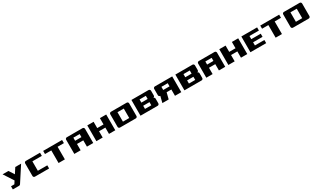

<svg xmlns="http://www.w3.org/2000/svg" viewBox="489 -2888 8598 5276"><g transform="rotate(-30 4788.0 -250.0)"><path d="M328 -23Q323 -15 311 -7.5Q299 0 289 0H87V-100H193L251 -190L50 -500H235L344 -332L453 -500H638Z M1238 -500V-400H938V-100H1238V0H788Q767 0 752.5 -14.5Q738 -29 738 -50V-450Q738 -470 752.5 -485Q767 -500 788 -500Z M1338 -500H1938V-400H1738V0H1538V-400H1338Z M2038 -450Q2038 -470 2052.5 -485Q2067 -500 2088 -500H2588Q2608 -500 2623 -485Q2638 -470 2638 -450V0H2438V-200H2238V0H2038ZM2438 -302V-400H2238V-302Z M2738 -500H2938V-300H3138V-500H3338V0H3138V-200H2938V0H2738Z M3988 -500Q4008 -500 4023 -485Q4038 -470 4038 -450V-50Q4038 -29 4023 -14.5Q4008 0 3988 0H3488Q3467 0 3452.5 -14.5Q3438 -29 3438 -50V-450Q3438 -470 3452.5 -485Q3467 -500 3488 -500ZM3638 -400V-100H3838V-400Z M4138 0V-500H4682Q4702 -500 4717 -485Q4732 -470 4732 -450V-300Q4732 -280 4719 -266Q4706 -252 4688 -250Q4706 -248 4719 -233Q4732 -218 4732 -200V-50Q4732 -29 4717 -14.5Q4702 0 4682 0ZM4538 -400H4338V-300H4538ZM4338 -100H4538V-200H4338Z M5032 -400V-300H5232V-400ZM5432 0H5232V-200H5082L5032 0H4832L4882 -200Q4862 -200 4847 -214.5Q4832 -229 4832 -250V-450Q4832 -470 4847 -485Q4862 -500 4882 -500H5432Z M5532 0V-500H6076Q6096 -500 6111 -485Q6126 -470 6126 -450V-300Q6126 -280 6113 -266Q6100 -252 6082 -250Q6100 -248 6113 -233Q6126 -218 6126 -200V-50Q6126 -29 6111 -14.5Q6096 0 6076 0ZM5932 -400H5732V-300H5932ZM5732 -100H5932V-200H5732Z M6226 -450Q6226 -470 6240.5 -485Q6255 -500 6276 -500H6776Q6796 -500 6811 -485Q6826 -470 6826 -450V0H6626V-200H6426V0H6226ZM6626 -302V-400H6426V-302Z M6926 -500H7126V-300H7326V-500H7526V0H7326V-200H7126V0H6926Z M7626 -500H8126V-400H7826V-300H8126V-200H7826V-100H8126V0H7626Z M8226 -500H8826V-400H8626V0H8426V-400H8226Z M9476 -500Q9496 -500 9511 -485Q9526 -470 9526 -450V-50Q9526 -29 9511 -14.5Q9496 0 9476 0H8976Q8955 0 8940.5 -14.5Q8926 -29 8926 -50V-450Q8926 -470 8940.5 -485Q8955 -500 8976 -500ZM9126 -400V-100H9326V-400Z"/></g></svg>

Font: Tokeely Brookings
Style: Regular
Weight: 400
Designer: Peter Wiegel
Foundry: Peter Wiegel
Version: Version 2.001